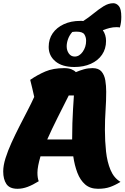

<svg xmlns="http://www.w3.org/2000/svg" viewBox="-26 -1149 775 1195"><path d="M437 -732Q361 -732 319 -767Q277 -802 277 -857Q277 -906 302 -942Q327 -978 371.5 -998.5Q416 -1019 474 -1019Q479 -1019 483.5 -1019Q488 -1019 492 -1018Q526 -1040 557 -1065.5Q588 -1091 618.5 -1110Q649 -1129 679 -1129Q699 -1129 714 -1111Q729 -1093 729 -1044Q729 -1028 727 -1011.5Q725 -995 720 -978Q716 -979 710.5 -979.5Q705 -980 700 -980Q677 -980 655.5 -974.5Q634 -969 614 -961Q634 -932 634 -894Q634 -845 609 -808.5Q584 -772 539.5 -752Q495 -732 437 -732ZM439 -797Q468 -797 489 -827Q510 -857 510 -895Q510 -918 499 -935Q488 -952 450 -952Q443 -952 437.5 -951.5Q432 -951 424 -950Q406 -930 397.5 -906Q389 -882 389 -861Q389 -835 402.5 -816Q416 -797 439 -797ZM83 26Q34 26 14 -3.5Q-6 -33 -6 -82Q-6 -119 8.5 -165Q23 -211 46 -261.5Q69 -312 95 -363Q121 -414 145.5 -461Q170 -508 187 -546Q182 -571 175 -599Q168 -627 162 -652Q207 -683 256 -704Q305 -725 374 -725Q400 -725 418 -718Q436 -711 446 -700Q472 -711 497 -718Q522 -725 550 -725Q588 -725 606 -703.5Q624 -682 629.5 -648.5Q635 -615 635 -578Q635 -521 631 -463Q627 -405 627 -340Q627 -271 634 -206Q641 -141 662 -91Q683 -41 724 -17Q690 4 658.5 15Q627 26 584 26Q535 26 504 -1Q473 -28 455.5 -74Q438 -120 430 -176H226Q217 -145 212 -119.5Q207 -94 207 -74Q207 -42 215 -21Q178 2 146 14Q114 26 83 26ZM268 -281H423Q423 -337 424.5 -382Q426 -427 428.5 -468.5Q431 -510 434 -555H402Q368 -488 332 -416Q296 -344 268 -281Z"/></svg>

Font: Lemon
Style: Regular
Weight: 400
Designer: Eduardo Rodriguez Tunni
Foundry: Eduardo Rodriguez Tunni
Version: Version 1.003; ttfautohint (v1.8.4.7-5d5b);gftools[0.9.24]